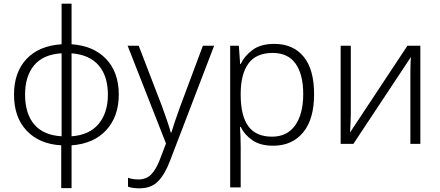

<svg xmlns="http://www.w3.org/2000/svg" viewBox="-20 -780 2388 1041"><path d="M368 -540Q487 -532 555.5 -460Q624 -388 624 -267Q624 -149 556.5 -75Q489 -1 368 8V240H312V8Q193 1 124.5 -71.5Q56 -144 56 -267Q56 -388 123.5 -460Q191 -532 314 -540V-760H368ZM314 -491Q214 -485 165 -426Q116 -367 116 -267Q116 -164 165.5 -105.5Q215 -47 314 -41ZM368 -41Q465 -48 515 -108.5Q565 -169 565 -267Q565 -367 515.5 -425Q466 -483 368 -491Z M672 -532H732L859 -202Q875 -157 887 -122.5Q899 -88 906 -61H909Q924 -111 956 -200L1080 -532H1141L901 94Q874 165 837 203Q800 241 737 241Q718 241 702.5 239Q687 237 674 232V184Q686 188 700 190.5Q714 193 730 193Q772 193 798.5 167Q825 141 846 87L880 -2Z M1467 -542Q1569 -542 1626 -473Q1683 -404 1683 -269Q1683 -134 1623.5 -62Q1564 10 1461 10Q1391 10 1348 -20Q1305 -50 1285 -92H1281Q1283 -67 1284 -37.5Q1285 -8 1285 17V236H1228V-532H1275L1282 -433H1285Q1305 -476 1349 -509Q1393 -542 1467 -542ZM1459 -493Q1370 -493 1328 -437Q1286 -381 1285 -276V-266Q1285 -152 1326.5 -95.5Q1368 -39 1455 -39Q1537 -39 1580.5 -100.5Q1624 -162 1624 -270Q1624 -377 1582.5 -435Q1541 -493 1459 -493Z M1882 -162Q1882 -140 1880.5 -112Q1879 -84 1878 -62L2189 -532H2259V0H2205V-371Q2205 -393 2205.5 -421.5Q2206 -450 2208 -471L1896 0H1827V-532H1882Z"/></svg>

Font: RS Noto Sans Light
Style: Regular
Weight: 300
Designer: Monotype Design Team
Foundry: Monotype Imaging Inc.
Version: Version 3.10